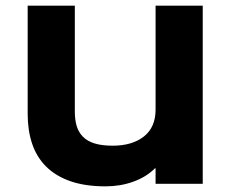

<svg xmlns="http://www.w3.org/2000/svg" viewBox="-20 -650 820 680"><path d="M698 1H531V-54H529Q498 -23 452 -6.5Q406 10 354 10Q282 10 230 -8Q178 -26 144 -59.5Q110 -93 94 -140.5Q78 -188 78 -246V-630H245V-255Q245 -226 251.5 -204Q258 -182 273.5 -166Q289 -150 315 -142Q341 -134 379 -134Q448 -134 489.5 -166.5Q531 -199 531 -262V-630H698Z"/></svg>

Font: TypoPRO Sinkin Sans
Style: 700 Bold
Weight: 700
Designer: Keith Bates
Foundry: K-Type
Version: Sinkin Sans (version 1.0)  by Keith Bates   •   © 2014   www